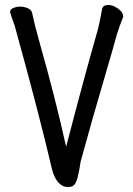

<svg xmlns="http://www.w3.org/2000/svg" viewBox="-20 -737 540 781"><path d="M255.9 23.9Q234.9 23.9 218 5.9Q201.2 -12.2 191.9 -46.9Q140.1 -269 44.9 -613.8Q40 -633.8 33 -651.4Q25.9 -668.9 22.9 -682.1Q21 -684.1 21 -688Q21 -699.2 34.4 -704.6Q47.9 -710 62 -710Q77.1 -710 92 -704.1Q106.9 -698.2 110.4 -685.1Q113.8 -671.9 117.2 -655.8Q119.1 -644 142.1 -560.1Q204.1 -341.8 249 -140.1Q319.8 -413.1 378.9 -620.1Q387.2 -654.8 395 -699.2Q398.9 -716.8 419.9 -716.8Q434.1 -716.8 448 -709.5Q461.9 -702.1 471.4 -692.1Q481 -682.1 481 -669.9Q481 -665 479 -663.1Q466.8 -632.8 456.1 -599.1Q436 -525.9 410.2 -439Q356.9 -258.8 308.1 -80.1Q301.8 -38.1 295.9 -16.1Q290 5.9 282 14.9Q273.9 23.9 255.9 23.9Z"/></svg>

Font: LXGW WenKai Mono GB Screen
Style: Regular
Weight: 400
Monospace: yes
Designer: LXGW / Fontworks Inc.
Foundry: LXGW / Fontworks Inc.
Version: Version 1.510;January 18,2025